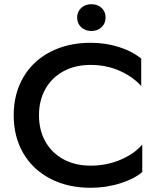

<svg xmlns="http://www.w3.org/2000/svg" viewBox="-20 -881 755 911"><path d="M410 10Q302 10 219 -33Q136 -76 90.5 -154Q45 -232 45 -334Q45 -436 90.5 -514Q136 -592 219 -635Q302 -678 410 -678Q481 -678 544 -658Q607 -638 650 -603V-473Q608 -519 545.5 -546Q483 -573 410 -573Q337 -573 281.5 -543Q226 -513 195.5 -459Q165 -405 165 -334Q165 -263 195.5 -209Q226 -155 281.5 -125Q337 -95 410 -95Q485 -95 550.5 -122.5Q616 -150 655 -195V-65Q619 -33 551.5 -11.5Q484 10 410 10ZM346 -798Q346 -825 365 -843Q384 -861 414 -861Q443 -861 462 -843.5Q481 -826 481 -798Q481 -770 462 -752Q443 -734 414 -734Q384 -734 365 -752Q346 -770 346 -798Z"/></svg>

Font: Madhuban Medium
Style: Regular
Weight: 500
Designer: jaikishan Patel
Foundry: MagicType
Version: Version 1.000